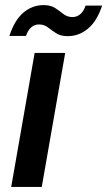

<svg xmlns="http://www.w3.org/2000/svg" viewBox="-20 -734 421 754"><path d="M24 0 116 -526H236L144 0ZM17 -593Q37 -655 72 -684.5Q107 -714 151 -714Q179 -714 196.5 -702.5Q214 -691 229 -679Q244 -667 265 -667Q282 -667 295.5 -678.5Q309 -690 316 -712H381Q361 -651 325.5 -621.5Q290 -592 246 -592Q218 -592 200.5 -603.5Q183 -615 168 -626.5Q153 -638 133 -638Q116 -638 103 -627Q90 -616 82 -593Z"/></svg>

Font: DM Sans 9pt SemiBold
Style: Italic
Weight: 600
Italic angle: -10°
Version: Version 4.004;gftools[0.9.30]